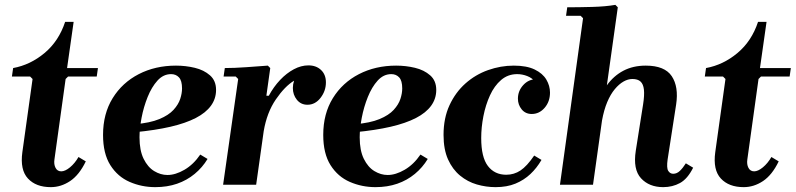

<svg xmlns="http://www.w3.org/2000/svg" viewBox="-20 -760 3274 790"><path d="M189 10Q128 10 95 -25.5Q62 -61 72 -134L114 -435L104 -445H29L34 -480Q105 -493 163.5 -542Q222 -591 248 -670H283L256 -480H383L378 -445H260L250 -435L204 -104Q201 -84 208.5 -69.5Q216 -55 232 -55Q248 -55 268 -71.5Q288 -88 303 -114L333 -96Q306 -40 268.5 -15Q231 10 189 10Z M619 10Q563 10 513.5 -11.5Q464 -33 434 -80.5Q404 -128 404 -205Q404 -292 443.5 -356Q483 -420 551 -455Q619 -490 704 -490Q744 -490 781.5 -481Q819 -472 844 -450Q869 -428 869 -390Q869 -354 848 -325Q827 -296 785.5 -274.5Q744 -253 681.5 -238.5Q619 -224 535 -216V-249Q597 -254 635.5 -270Q674 -286 694 -308Q714 -330 721.5 -353Q729 -376 729 -396Q729 -428 716.5 -441.5Q704 -455 684 -455Q652 -455 628 -428.5Q604 -402 587.5 -361Q571 -320 562.5 -275.5Q554 -231 554 -195Q554 -141 571 -106.5Q588 -72 614.5 -56Q641 -40 669 -40Q702 -40 739 -61.5Q776 -83 804 -124L834 -106Q813 -71 781 -44.5Q749 -18 708.5 -4Q668 10 619 10Z M898 0 960 -435 950 -445H900L905 -480Q944 -480 993 -483.5Q1042 -487 1082 -490L1092 -480L1076 -366H1086Q1106 -403 1132.5 -431Q1159 -459 1189 -475Q1219 -491 1249 -491Q1281 -491 1301 -472Q1321 -453 1321 -421Q1321 -386 1299 -357.5Q1277 -329 1245 -329Q1218 -329 1201.5 -349.5Q1185 -370 1185 -398Q1185 -413 1190 -428Q1152 -405 1115 -351Q1078 -297 1065 -220L1034 0Z M1525 10Q1469 10 1419.5 -11.5Q1370 -33 1340 -80.5Q1310 -128 1310 -205Q1310 -292 1349.5 -356Q1389 -420 1457 -455Q1525 -490 1610 -490Q1650 -490 1687.5 -481Q1725 -472 1750 -450Q1775 -428 1775 -390Q1775 -354 1754 -325Q1733 -296 1691.5 -274.5Q1650 -253 1587.5 -238.5Q1525 -224 1441 -216V-249Q1503 -254 1541.5 -270Q1580 -286 1600 -308Q1620 -330 1627.5 -353Q1635 -376 1635 -396Q1635 -428 1622.5 -441.5Q1610 -455 1590 -455Q1558 -455 1534 -428.5Q1510 -402 1493.5 -361Q1477 -320 1468.5 -275.5Q1460 -231 1460 -195Q1460 -141 1477 -106.5Q1494 -72 1520.5 -56Q1547 -40 1575 -40Q1608 -40 1645 -61.5Q1682 -83 1710 -124L1740 -106Q1719 -71 1687 -44.5Q1655 -18 1614.5 -4Q1574 10 1525 10Z M2019 10Q1980 10 1942 -1Q1904 -12 1873 -37.5Q1842 -63 1823.5 -104Q1805 -145 1805 -205Q1805 -274 1829.5 -327Q1854 -380 1895 -416.5Q1936 -453 1988 -471.5Q2040 -490 2094 -490Q2147 -490 2180 -474Q2213 -458 2228 -432.5Q2243 -407 2243 -379Q2243 -342 2221 -316.5Q2199 -291 2168 -291Q2142 -291 2126.5 -310Q2111 -329 2111 -354Q2111 -386 2133 -410Q2155 -434 2186 -434Q2211 -434 2222 -419.5Q2233 -405 2233 -388L2197 -379Q2197 -405 2183.5 -422Q2170 -439 2149.5 -447Q2129 -455 2108 -455Q2070 -455 2042 -431Q2014 -407 1996 -367.5Q1978 -328 1969 -282Q1960 -236 1960 -192Q1960 -113 1987.5 -77Q2015 -41 2063 -41Q2095 -41 2121.5 -58.5Q2148 -76 2178 -120L2208 -102Q2189 -69 2162.5 -44Q2136 -19 2101 -4.5Q2066 10 2019 10Z M2802 -88 2832 -70Q2809 -24 2778 -7Q2747 10 2709 10Q2651 10 2617.5 -26.5Q2584 -63 2596 -140L2626 -330Q2632 -368 2629.5 -391Q2627 -414 2615.5 -424.5Q2604 -435 2582 -435Q2564 -435 2545.5 -424.5Q2527 -414 2509.5 -393Q2492 -372 2478.5 -340Q2465 -308 2457 -264L2420 0H2284L2379 -685L2369 -695H2309L2314 -730Q2361 -730 2416.5 -731.5Q2472 -733 2512 -740L2522 -730L2477 -409Q2505 -448 2545 -469Q2585 -490 2637 -490Q2715 -490 2744 -446.5Q2773 -403 2762 -330L2727 -104Q2722 -69 2729.5 -57Q2737 -45 2750 -45Q2765 -45 2777.5 -57Q2790 -69 2802 -88Z M3040 10Q2979 10 2946 -25.5Q2913 -61 2923 -134L2965 -435L2955 -445H2880L2885 -480Q2956 -493 3014.5 -542Q3073 -591 3099 -670H3134L3107 -480H3234L3229 -445H3111L3101 -435L3055 -104Q3052 -84 3059.5 -69.5Q3067 -55 3083 -55Q3099 -55 3119 -71.5Q3139 -88 3154 -114L3184 -96Q3157 -40 3119.5 -15Q3082 10 3040 10Z"/></svg>

Font: Brygada 1918
Style: Bold Italic
Weight: 700
Italic angle: -8°
Designer: Mateusz Machalski | Borys Kosmynka | Przemek Hoffer
Foundry: NIEPODLEGLA 2018
Version: Version 3.006